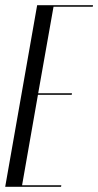

<svg xmlns="http://www.w3.org/2000/svg" viewBox="-27 -719 378 739"><path d="M116 -699 -7 0H208L209 -6H58L119 -354H249L250 -360H120L179 -693H330L331 -699Z"/></svg>

Font: Moniqa Ita Display
Style: Italic
Weight: 400
Italic angle: -10°
Designer: Rajesh Rajput
Foundry: Rajesh Rajput
Version: Version 1.000